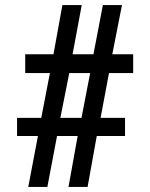

<svg xmlns="http://www.w3.org/2000/svg" viewBox="-20 -734 590 754"><path d="M91 0H166L204 -200H285L249 0H324L360 -200H471V-271H375L408 -447H503V-521H421L459 -714H384L347 -521H265L301 -714H225L190 -521H79V-447H176L142 -271H47V-200H129ZM217 -271 252 -447H334L300 -271Z"/></svg>

Font: Noto Serif Devanagari Condensed ExtraBold
Style: Regular
Weight: 800
Width: 3
Designer: Universal Thirst, Indian Type Foundry and the Monotype Design Team
Foundry: Monotype Imaging Inc.
Version: Version 2.004